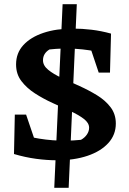

<svg xmlns="http://www.w3.org/2000/svg" viewBox="-20 -758 617 920"><path d="M309 142H240L280 -738H348ZM253 10Q205 10 153 3Q101 -4 47 -20L104 -107Q167 -91 232.5 -86Q298 -81 368 -88Q386 -98 396.5 -113.5Q407 -129 407 -146Q407 -169 381.5 -188.5Q356 -208 316.5 -226Q277 -244 232 -264.5Q187 -285 147.5 -310.5Q108 -336 82.5 -369.5Q57 -403 57 -449Q57 -504 92 -542Q127 -580 188 -600.5Q249 -621 330 -621Q373 -621 419 -615.5Q465 -610 512 -597L474 -504Q408 -520 343.5 -524Q279 -528 217 -521Q202 -512 194 -499Q186 -486 186 -469Q186 -444 211 -423.5Q236 -403 276 -384.5Q316 -366 360.5 -346Q405 -326 445 -301.5Q485 -277 510 -244Q535 -211 535 -166Q535 -112 499 -72.5Q463 -33 399.5 -11.5Q336 10 253 10ZM170 -18 47 -20 51 -209H105ZM453 -410 390 -598 512 -597 507 -410Z"/></svg>

Font: Piazzolla 24pt
Style: Bold
Weight: 700
Designer: Juan Pablo del Peral
Foundry: Huerta Tipografica
Version: Version 2.005